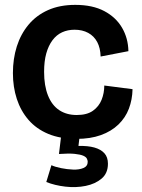

<svg xmlns="http://www.w3.org/2000/svg" viewBox="-20 -556 583 788"><path d="M294 14Q227 14 178 -6.5Q129 -27 97 -64Q65 -101 49 -150Q33 -199 33 -256Q33 -315 49 -365.5Q65 -416 97 -454.5Q129 -493 177 -514.5Q225 -536 289 -536Q360 -536 408 -510.5Q456 -485 481 -442Q506 -399 507 -346L393 -324Q392 -359 379 -383.5Q366 -408 342 -421Q318 -434 286 -434Q258 -434 235 -423.5Q212 -413 195.5 -391Q179 -369 170 -337Q161 -305 161 -261Q161 -204 177 -164Q193 -124 223 -104Q253 -84 295 -84Q337 -84 361.5 -101.5Q386 -119 397 -146.5Q408 -174 408 -205L524 -190Q523 -147 509 -110Q495 -73 466 -45Q437 -17 394 -1.5Q351 14 294 14ZM170 191 191 122Q206 129 230.5 134Q255 139 280 140Q305 141 322.5 133.5Q340 126 340 108Q340 102 336.5 95Q333 88 321.5 83Q310 78 286.5 75.5Q263 73 222 76L232 -7H308L302 43Q341 42 367.5 49.5Q394 57 408.5 73Q423 89 423 116Q423 155 397 177Q371 199 331.5 207Q292 215 248.5 210Q205 205 170 191Z"/></svg>

Font: Bricolage Grotesque 60pt SemiBold
Style: Regular
Weight: 600
Version: Version 1.001;gftools[0.9.33.dev8+g029e19f]